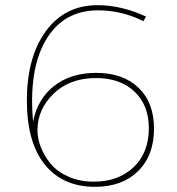

<svg xmlns="http://www.w3.org/2000/svg" viewBox="-20 -721 686 743"><path d="M535 -639Q451 -681 360 -681Q225 -681 157.5 -566Q90 -451 108 -250Q125 -338 189.5 -388.5Q254 -439 352 -439Q456 -439 516 -381.5Q576 -324 576 -223Q576 -119 514 -58.5Q452 2 348 2Q223 2 153.5 -84Q84 -170 84 -332Q84 -500 157.5 -600.5Q231 -701 358 -701Q449 -701 545 -657ZM352 -419Q250 -419 187.5 -358.5Q125 -298 125 -217Q125 -185 138 -151.5Q151 -118 176 -87.5Q201 -57 244.5 -37.5Q288 -18 343 -18Q438 -18 497 -74Q556 -130 556 -225Q556 -314 500.5 -366.5Q445 -419 352 -419Z"/></svg>

Font: Montserrat arm Thin
Style: Regular
Weight: 250
Designer: Julieta Ulanovsky
Foundry: Julieta Ulanovsky
Version: Version 6.000;PS 006.000;hotconv 1.0.88;makeotf.lib2.5.64775